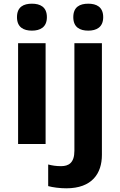

<svg xmlns="http://www.w3.org/2000/svg" viewBox="-20 -780 650 1040"><path d="M153 -760C108 -760 72 -743 72 -687C72 -632 108 -614 153 -614C197 -614 234 -632 234 -687C234 -743 197 -760 153 -760ZM377 -687C377 -632 413 -614 458 -614C502 -614 539 -632 539 -687C539 -743 502 -760 458 -760C413 -760 377 -743 377 -687ZM227 -546H78V0H227ZM339 240C479 240 532 159 532 59V-546H383V37C383 103 351 120 311 120C284 120 265 117 241 111V228C265 235 305 240 339 240Z"/></svg>

Font: Noto Sans Gunjala Gondi
Style: Bold
Weight: 700
Designer: Ek Type
Foundry: Ek Type
Version: Version 1.004